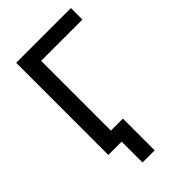

<svg xmlns="http://www.w3.org/2000/svg" viewBox="-257 -792 1039 1039"><g transform="rotate(-45 262.5 -272.5)"><path d="M186 160V0H90V-83H279V160ZM84 0V-705H503V-617H187V0Z"/></g></svg>

Font: Nunito Sans 10pt SemiCondensed SemiBold
Style: Regular
Weight: 600
Width: 4
Designer: Vernon Adams
Foundry: Vernon Adams
Version: Version 3.101;gftools[0.9.27]